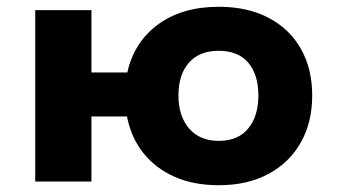

<svg xmlns="http://www.w3.org/2000/svg" viewBox="-20 -536 1002 567"><path d="M626 11Q552 11 495.5 -14Q439 -39 403 -84.5Q367 -130 355 -192H250V0H84V-506H250V-322H356Q376 -412 447 -464Q518 -516 626 -516Q711 -516 773 -483.5Q835 -451 868.5 -392Q902 -333 902 -254Q902 -175 868.5 -115.5Q835 -56 773 -22.5Q711 11 626 11ZM626 -120Q683 -120 713 -156.5Q743 -193 743 -254Q743 -316 713 -351Q683 -386 626 -386Q569 -386 538 -351Q507 -316 507 -254Q507 -193 538.5 -156.5Q570 -120 626 -120Z"/></svg>

Font: Nunito Sans 6pt ExtraBold
Style: Regular
Weight: 800
Version: Version 3.101;gftools[0.9.27]